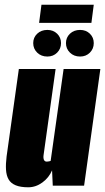

<svg xmlns="http://www.w3.org/2000/svg" viewBox="-20 -788 446 815"><path d="M100 7Q67 7 46.5 -1.5Q26 -10 16.5 -26.5Q7 -43 5.5 -67.5Q4 -92 8 -124L60 -495H216L165 -130Q164 -123 164.5 -118Q165 -113 166.5 -109.5Q168 -106 171 -104Q174 -102 178 -102Q181 -102 184 -102.5Q187 -103 190 -103.5Q193 -104 195 -105L250 -495H406L337 0H204L201 -65Q188 -34 160 -13.5Q132 7 100 7ZM181 -548Q155 -548 138 -564.5Q121 -581 121 -605Q121 -629 138 -645Q155 -661 181 -661Q206 -661 222.5 -645Q239 -629 239 -605Q239 -581 222.5 -564.5Q206 -548 181 -548ZM320 -548Q294 -548 277 -564.5Q260 -581 260 -605Q260 -629 277 -645Q294 -661 320 -661Q345 -661 361.5 -645Q378 -629 378 -605Q378 -581 361.5 -564.5Q345 -548 320 -548ZM146 -691 156 -768H378L368 -691Z"/></svg>

Font: Alumni Sans Black
Style: Italic
Weight: 900
Italic angle: -8°
Version: Version 1.016